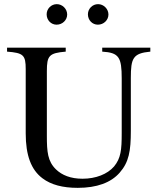

<svg xmlns="http://www.w3.org/2000/svg" viewBox="-20 -892 762 926"><path d="M705 -662H473V-643C554 -638 567 -616 567 -513V-250C567 -169 563 -129 530 -89C498 -52 442 -30 378 -30C321 -30 279 -47 250 -75C210 -114 206 -159 206 -237V-549C206 -624 217 -636 297 -643V-662H14V-643C93 -637 104 -626 104 -559V-249C104 -143 130 -73 185 -32C226 -1 282 14 355 14C447 14 515 -11 557 -59C602 -110 611 -164 611 -261V-516C611 -611 621 -635 705 -643ZM304 -822C304 -849 281 -872 254 -872C227 -872 205 -850 205 -823C205 -795 226 -773 253 -773C281 -773 304 -795 304 -822ZM503 -822C503 -849 480 -872 453 -872C426 -872 404 -850 404 -823C404 -795 425 -773 452 -773C480 -773 503 -795 503 -822Z"/></svg>

Font: XITS
Style: Regular
Weight: 400
Designer: MicroPress Inc., with final additions and corrections provided by Coen Hoffman, Elsevier (retired)
Version: Version 1.302